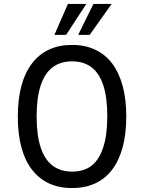

<svg xmlns="http://www.w3.org/2000/svg" viewBox="-20 -941 728 970"><path d="M344 9Q278 9 227.5 -14.5Q177 -38 141.5 -84Q106 -130 88 -197.5Q70 -265 70 -352Q70 -439 88 -506.5Q106 -574 141.5 -620.5Q177 -667 227.5 -690.5Q278 -714 344 -714Q410 -714 461 -690Q512 -666 546.5 -620.5Q581 -575 599.5 -507.5Q618 -440 618 -353Q618 -266 600 -198.5Q582 -131 547 -84.5Q512 -38 461 -14.5Q410 9 344 9ZM344 -74Q404 -74 442.5 -104Q481 -134 501.5 -196.5Q522 -259 522 -353Q522 -448 502 -509.5Q482 -571 442.5 -601Q403 -631 344 -631Q285 -631 245.5 -601Q206 -571 185.5 -509Q165 -447 165 -352Q165 -258 185.5 -196Q206 -134 246 -104Q286 -74 344 -74ZM255 -765 323 -921H416L314 -765ZM375 -765 452 -921H544L433 -765Z"/></svg>

Font: Nunito Sans 7pt Condensed Medium
Style: Regular
Weight: 500
Width: 3
Designer: Vernon Adams
Foundry: Vernon Adams
Version: Version 3.101;gftools[0.9.27]